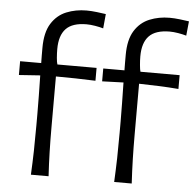

<svg xmlns="http://www.w3.org/2000/svg" viewBox="-54 -839 908 894"><g transform="rotate(5 399.5 -392.0)"><path d="M512.2 0Q515.1 -58.6 516.4 -112.5Q517.6 -166.5 517.6 -231.4V-282.7Q517.6 -323.7 516.8 -368.9Q516.1 -414.1 515.1 -465.3L415.5 -461.9V-522H514.6Q514.2 -539.1 514.2 -556.9Q514.2 -574.7 514.2 -593.3Q514.2 -665.5 540.3 -707.3Q566.4 -749 609.6 -766.6Q652.8 -784.2 703.1 -784.2Q725.1 -784.2 752 -781Q778.8 -777.8 793.9 -775.4L787.1 -708Q770.5 -712.9 748.5 -716.6Q726.6 -720.2 709 -720.2Q643.1 -720.2 612.8 -688.7Q582.5 -657.2 582.5 -593.3Q582.5 -574.2 584.5 -552.7Q586.4 -531.2 589.4 -522H772.5V-457.5Q725.1 -461.4 679.2 -463.1Q633.3 -464.8 587.9 -465.8V-231.4Q587.9 -166.5 589.4 -112.5Q590.8 -58.6 594.2 0ZM123 0Q126 -58.6 127.2 -112.5Q128.4 -166.5 128.4 -231.4V-282.7Q128.4 -323.2 127.7 -368.4Q127 -413.6 126 -464.4L26.9 -457.5V-522H125.5Q125 -539.1 125 -556.9Q125 -574.7 125 -593.3Q125 -665.5 151.4 -707.3Q177.7 -749 220.9 -766.6Q264.2 -784.2 314.9 -784.2Q336.9 -784.2 363.5 -781Q390.1 -777.8 405.3 -775.4L398.9 -708Q382.3 -712.9 360.1 -716.6Q337.9 -720.2 320.3 -720.2Q254.4 -720.2 224.4 -688.7Q194.3 -657.2 194.3 -593.3Q194.3 -574.2 196 -552.7Q197.8 -531.2 201.2 -522H384.3V-461.9Q336.9 -463.9 291 -464.8Q245.1 -465.8 199.2 -465.8V-231.4Q199.2 -166.5 200.7 -112.5Q202.1 -58.6 205.6 0Z"/></g></svg>

Font: Pinar-DS1-FD Regular
Style: Regular
Weight: 400
Designer: Amin Abedi
Version: Version 3.000